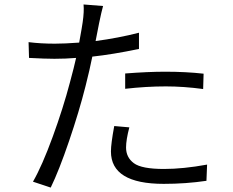

<svg xmlns="http://www.w3.org/2000/svg" viewBox="-20 -809 1040 856"><path d="M538.1 -413.1V-481.4Q639.6 -489.3 716.8 -489.3Q808.6 -489.3 887.7 -480.5L885.7 -412.1Q798.8 -423.8 719.7 -423.8Q631.8 -423.8 538.1 -413.1ZM599.6 -663.1V-590.8Q482.4 -566.4 391.6 -556.6Q379.9 -498 361.3 -424.8Q333 -312.5 288.1 -180.7Q243.2 -48.8 206.1 27.3L127 1Q168 -70.3 214.8 -198.7Q261.7 -327.1 292 -442.4Q310.5 -510.7 319.3 -550.8Q272.5 -546.9 222.7 -546.9Q181.6 -546.9 109.4 -550.8L107.4 -621.1Q161.1 -614.3 224.6 -614.3Q267.6 -614.3 333 -619.1Q346.7 -694.3 348.6 -710Q355.5 -757.8 352.5 -789.1L439.5 -782.2Q432.6 -757.8 421.9 -706.1L406.2 -626Q507.8 -639.6 599.6 -663.1ZM489.3 -247.1 556.6 -241.2Q542 -185.5 542 -151.4Q542 -107.4 576.7 -81.5Q611.3 -55.7 710.9 -55.7Q796.9 -55.7 903.3 -75.2L900.4 -2.9Q808.6 10.7 710 10.7Q474.6 10.7 474.6 -133.8Q474.6 -168 489.3 -247.1Z"/></svg>

Font: Gen Shin Gothic Monospace Normal
Style: Regular
Weight: 350
Designer: [Source Han Sans]
Ryoko NISHIZUKA  (kana & ideographs); Paul D. Hunt (Latin, Greek & Cyrillic); Wenlong ZHANG  (bopomofo
Version: Version 1.002.20150607